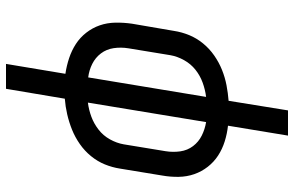

<svg xmlns="http://www.w3.org/2000/svg" viewBox="-190 -585 980 640"><g transform="rotate(-90 300.0 -265.0)"><path d="M168 205 201 5Q174 2 148.5 -6Q123 -14 101.5 -28Q80 -42 64 -62.5Q48 -83 39.5 -107.5Q31 -132 30.5 -159.5Q30 -187 35 -215L58 -355Q62 -381 72 -405.5Q82 -430 99.5 -451.5Q117 -473 140 -489Q163 -505 188 -515Q213 -525 239 -531Q265 -537 291 -539L324 -735H407L374 -537Q401 -533 426.5 -524.5Q452 -516 473.5 -502Q495 -488 511 -467.5Q527 -447 535.5 -422.5Q544 -398 544.5 -370.5Q545 -343 541 -315L517 -175Q513 -149 503 -124.5Q493 -100 475.5 -78.5Q458 -57 435 -41Q412 -25 387 -15Q362 -5 336 0Q310 5 284 7L252 205ZM213 -68 278 -462Q254 -459 231 -450.5Q208 -442 188 -426.5Q168 -411 155.5 -388.5Q143 -366 139 -343L116 -203Q112 -178 115.5 -154Q119 -130 133 -111.5Q147 -93 168 -82.5Q189 -72 213 -68ZM297 -68Q321 -71 344.5 -79.5Q368 -88 387.5 -103.5Q407 -119 419.5 -141.5Q432 -164 436 -187L459 -327Q463 -352 459.5 -376Q456 -400 442 -418.5Q428 -437 407 -447.5Q386 -458 362 -461Z"/></g></svg>

Font: Iosevka Curly Extended Oblique
Style: Regular
Weight: 400
Width: 7
Italic angle: -9°
Monospace: yes
Designer: Belleve Invis
Foundry: Belleve Invis
Version: Version 11.1.0; ttfautohint (v1.8.3)